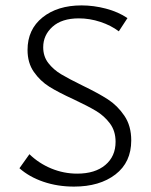

<svg xmlns="http://www.w3.org/2000/svg" viewBox="-20 -684 560 711"><path d="M253 -316Q196 -342 162.5 -363Q129 -384 105.5 -417.5Q82 -451 82 -499Q82 -575 137.5 -619.5Q193 -664 282 -664Q327 -664 372.5 -652Q418 -640 452 -617L420 -568Q391 -590 351.5 -603Q312 -616 272 -616Q209 -616 174.5 -585Q140 -554 140 -509Q140 -475 159 -450.5Q178 -426 206.5 -409Q235 -392 284 -368Q344 -339 379.5 -316Q415 -293 440.5 -255.5Q466 -218 466 -164Q466 -83 407.5 -38Q349 7 254 7Q193 7 140.5 -11Q88 -29 52 -61L89 -113Q124 -79 170 -60Q216 -41 266 -41Q332 -41 370 -73Q408 -105 408 -159Q408 -199 387 -227Q366 -255 336 -273Q306 -291 253 -316Z"/></svg>

Font: Ysabeau SC Semilight
Style: Regular
Weight: 300
Designer: Christian Thalmann (Catharsis Fonts)
Version: Version 0.003